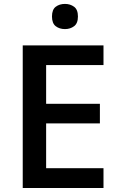

<svg xmlns="http://www.w3.org/2000/svg" viewBox="-20 -941 598 961"><path d="M498 0H93.8V-713.9H498V-615.2H210.9V-421.4H480V-323.2H210.9V-99.1H498ZM305.2 -921.4Q331.5 -921.4 350.8 -907.2Q370.1 -893.1 370.1 -858.4Q370.1 -824.2 350.8 -809.8Q331.5 -795.4 305.2 -795.4Q277.8 -795.4 259 -809.8Q240.2 -824.2 240.2 -858.4Q240.2 -893.1 259 -907.2Q277.8 -921.4 305.2 -921.4Z"/></svg>

Font: Open Sans SemiBold
Style: Regular
Weight: 600
Designer: Monotype Design Team
Foundry: Monotype Imaging Inc.
Version: Version 3.003; ttfautohint (v1.8.4)